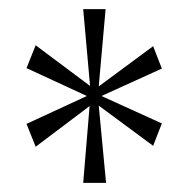

<svg xmlns="http://www.w3.org/2000/svg" viewBox="-20 -780 416 420"><path d="M162 -380H212L196 -549L315 -461L334 -510L202 -570L334 -630L315 -679L196 -591L211 -760H162L177 -592L58 -681L38 -631L170 -570L38 -509L58 -459L176 -548Z"/></svg>

Font: Noto Serif Thai Condensed ExtraLight
Style: Regular
Weight: 200
Width: 3
Designer: Monotype Design Team
Foundry: Monotype Imaging Inc.
Version: Version 2.002